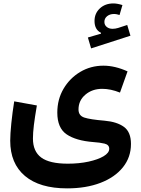

<svg xmlns="http://www.w3.org/2000/svg" viewBox="-20 -861 809 1101"><path d="M682.1 -832 665.5 -774.9Q657.7 -777.3 649.9 -779.1Q642.1 -780.8 633.8 -780.8Q609.9 -780.8 594.2 -768.1Q578.6 -755.4 578.6 -735.4Q578.6 -717.8 591.8 -706.8Q605 -695.8 625.5 -695.8Q641.1 -695.8 657.2 -700.7L709.5 -717.8L728 -656.2L502.4 -583.5L483.9 -646L559.1 -668V-672.9Q522 -690.9 522 -740.7Q522 -784.2 552.5 -812.7Q583 -841.3 630.4 -841.3Q651.9 -841.3 682.1 -832ZM711.4 -451.7 668 -330.1Q614.7 -351.6 566.4 -351.6Q508.8 -351.6 469.5 -318.1Q430.2 -284.7 430.2 -233.4Q430.2 -197.8 463.6 -186.8Q497.1 -175.8 579.6 -168.9Q650.9 -162.6 690.9 -133.3Q731 -104 731 -35.6Q731 41 684.8 98.4Q638.7 155.8 556.2 187.5Q473.6 219.2 364.7 219.2Q207.5 219.2 123 147.9Q38.6 76.7 38.6 -54.2Q38.6 -91.8 44.9 -154.1Q51.3 -216.3 61.5 -279.8L191.4 -256.3Q179.7 -188 174.3 -143.8Q168.9 -99.6 168.9 -66.4Q168.9 7.3 216.6 42.5Q264.2 77.6 368.7 77.6Q433.6 77.6 487.5 65.9Q541.5 54.2 574 34.9Q606.4 15.6 606.4 -7.8Q606.4 -30.8 579.8 -37.4Q553.2 -43.9 514.6 -46.4Q415.5 -54.2 362.1 -90.6Q308.6 -127 308.6 -215.3Q308.6 -291 344.2 -351.8Q379.9 -412.6 439.9 -448.5Q500 -484.4 573.2 -484.4Q639.2 -484.4 711.4 -451.7Z"/></svg>

Font: Estedad-FD Bold
Style: Regular
Weight: 700
Designer: Amin Abedi
Version: Version 7.3